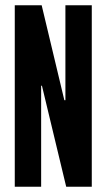

<svg xmlns="http://www.w3.org/2000/svg" viewBox="-20 -708 405 728"><path d="M36 0V-688H138L224 -328H228V-688H328V0H231L139 -383H136V0Z"/></svg>

Font: Saira Ultra Condensed
Style: Bold
Weight: 700
Width: 1
Designer: Hector Gatti with collaboration of the Omnibus-Type team
Foundry: Omnibus-Type
Version: Version 1.001; ttfautohint (v1.8)